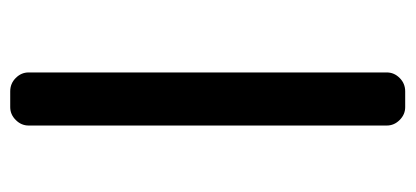

<svg xmlns="http://www.w3.org/2000/svg" viewBox="-228 -566 774 357"><g transform="rotate(90 158.5 -388.0)"><path d="M150.4 -20.5Q135.7 -20.5 125.5 -30.8Q115.2 -41 115.2 -54.7V-720.7Q115.2 -734.4 125.5 -744.6Q135.7 -754.9 150.4 -754.9H179.7Q193.4 -754.9 203.6 -744.6Q213.9 -734.4 213.9 -720.7V-54.7Q213.9 -41 203.6 -30.8Q193.4 -20.5 179.7 -20.5Z"/></g></svg>

Font: Gen Jyuu GothicL Regular
Style: Regular
Weight: 400
Designer: [Source Han Sans]
Ryoko NISHIZUKA  (kana & ideographs); Paul D. Hunt (Latin, Greek & Cyrillic); Wenlong ZHANG  (bopomofo
Version: Version 1.002.20150607